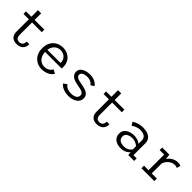

<svg xmlns="http://www.w3.org/2000/svg" viewBox="303 -1961 3275 3275"><g transform="rotate(45 1941.0 -323.0)"><path d="M204.5 -139.5V-658.5H282V-142Q282 -106.5 292.5 -85.5Q303 -64.5 321 -55.2Q339 -46 361.5 -46Q384.5 -46 404.2 -55.2Q424 -64.5 436 -85.8Q448 -107 448 -144H513.5Q513.5 -102 500.2 -72.8Q487 -43.5 464.8 -25.5Q442.5 -7.5 414 1Q385.5 9.5 354 9.5Q321.5 9.5 294.5 1.2Q267.5 -7 247.2 -25Q227 -43 215.8 -71.5Q204.5 -100 204.5 -139.5ZM75.5 -438.5V-500H516.5V-438.5Z M957.5 11Q914.5 11 871.5 -4.2Q828.5 -19.5 793 -51.2Q757.5 -83 736 -132.5Q714.5 -182 714.5 -251Q714.5 -320 736.2 -369.5Q758 -419 793.8 -450.5Q829.5 -482 872.8 -497Q916 -512 959.5 -512Q1005 -512 1047.5 -497.2Q1090 -482.5 1123.5 -453.2Q1157 -424 1176.5 -380.2Q1196 -336.5 1196 -278.5Q1196 -270 1195.2 -259Q1194.5 -248 1193 -240.5H775.5V-293.5H1113.5Q1113.5 -297 1113.5 -298.2Q1113.5 -299.5 1113.5 -303Q1113.5 -350 1092 -383Q1070.5 -416 1035.2 -433.2Q1000 -450.5 960 -450.5Q931.5 -450.5 902.2 -439.5Q873 -428.5 848.5 -404.8Q824 -381 809.2 -343Q794.5 -305 794.5 -251.5Q794.5 -184.5 818.8 -140Q843 -95.5 881.2 -73.2Q919.5 -51 961 -51Q1001 -51 1031 -63.5Q1061 -76 1080 -95Q1099 -114 1105.5 -133L1177.5 -96.5Q1167.5 -76.5 1148 -57.2Q1128.5 -38 1100.5 -22.8Q1072.5 -7.5 1036.5 1.8Q1000.5 11 957.5 11Z M1604.5 11Q1553 11 1510.5 -1Q1468 -13 1437.8 -33Q1407.5 -53 1392 -76.5L1455 -121Q1462.5 -106.5 1476.5 -94Q1490.5 -81.5 1510.2 -71.8Q1530 -62 1554.5 -56.5Q1579 -51 1608 -51Q1636 -51 1661.2 -56.2Q1686.5 -61.5 1705.8 -72.5Q1725 -83.5 1736 -101.2Q1747 -119 1747 -144Q1747 -174 1724.2 -191.2Q1701.5 -208.5 1665 -218Q1628.5 -227.5 1586.5 -233.5Q1554.5 -238.5 1522.8 -248Q1491 -257.5 1464.5 -274Q1438 -290.5 1422 -315.8Q1406 -341 1406 -377Q1406 -405.5 1418.2 -427.8Q1430.5 -450 1451 -466Q1471.5 -482 1498.2 -492.2Q1525 -502.5 1554.2 -507.2Q1583.5 -512 1612 -512Q1661 -512 1700 -498.8Q1739 -485.5 1765.5 -465.5Q1792 -445.5 1803.5 -424.5L1742.5 -384.5Q1735.5 -399 1722.5 -410.8Q1709.5 -422.5 1691.8 -431.5Q1674 -440.5 1653 -445.5Q1632 -450.5 1608.5 -450.5Q1590 -450.5 1567.5 -447.2Q1545 -444 1525.2 -436Q1505.5 -428 1492.5 -413.5Q1479.5 -399 1479.5 -376.5Q1479.5 -349.5 1498.2 -333.2Q1517 -317 1548.5 -307.5Q1580 -298 1618.5 -291.5Q1643.5 -287.5 1671.8 -281.8Q1700 -276 1726.5 -266Q1753 -256 1774.5 -240.5Q1796 -225 1809 -202.5Q1822 -180 1822 -147.5Q1822 -114.5 1809.8 -88.8Q1797.5 -63 1776.5 -44.2Q1755.5 -25.5 1727.8 -13.2Q1700 -1 1668.5 5Q1637 11 1604.5 11Z M2136 -139.5V-658.5H2213.5V-142Q2213.5 -106.5 2224 -85.5Q2234.5 -64.5 2252.5 -55.2Q2270.5 -46 2293 -46Q2316 -46 2335.8 -55.2Q2355.5 -64.5 2367.5 -85.8Q2379.5 -107 2379.5 -144H2445Q2445 -102 2431.8 -72.8Q2418.5 -43.5 2396.2 -25.5Q2374 -7.5 2345.5 1Q2317 9.5 2285.5 9.5Q2253 9.5 2226 1.2Q2199 -7 2178.8 -25Q2158.5 -43 2147.2 -71.5Q2136 -100 2136 -139.5ZM2007 -438.5V-500H2448V-438.5Z M2865 11Q2822 11 2786.2 0.2Q2750.5 -10.5 2724.8 -31.2Q2699 -52 2685 -82.2Q2671 -112.5 2671 -151.5Q2671 -184 2682.5 -209.5Q2694 -235 2714.5 -253.5Q2735 -272 2761.2 -284.2Q2787.5 -296.5 2816.8 -302.2Q2846 -308 2875.5 -308Q2913 -308 2944.2 -300Q2975.5 -292 2997.5 -280Q3019.5 -268 3029 -256.5V-339Q3029 -370.5 3017 -391.8Q3005 -413 2984.8 -425.5Q2964.5 -438 2939.2 -443.5Q2914 -449 2887 -449Q2861.5 -449 2837.5 -443.5Q2813.5 -438 2792.8 -429.8Q2772 -421.5 2755.8 -411.8Q2739.5 -402 2729 -393L2692 -451.5Q2709.5 -466 2739.2 -479.8Q2769 -493.5 2808.2 -502.8Q2847.5 -512 2893.5 -512Q2922.5 -512 2952.8 -507Q2983 -502 3010.2 -490.5Q3037.5 -479 3059.2 -460Q3081 -441 3093.5 -413.8Q3106 -386.5 3106 -349.5V-61.5H3183.5V0H3041.5L3035 -65Q3025.5 -48.5 3003 -31Q2980.5 -13.5 2945.8 -1.2Q2911 11 2865 11ZM2882 -50Q2924 -50 2953.8 -63Q2983.5 -76 3002 -93.5Q3020.5 -111 3029 -125V-197Q3019 -211 2996.5 -224Q2974 -237 2945 -245.8Q2916 -254.5 2887 -254.5Q2852 -254.5 2820 -244.2Q2788 -234 2767.5 -212Q2747 -190 2747 -154.5Q2747 -119 2763.8 -95.8Q2780.5 -72.5 2810.8 -61.2Q2841 -50 2882 -50Z M3359.5 0V-61.5H3469V-438.5H3359.5V-500H3533.5L3546 -374.5V-61.5H3670V0ZM3544.5 -291.5 3509 -303.5Q3510 -335.5 3522.2 -366Q3534.5 -396.5 3555 -423Q3575.5 -449.5 3602.8 -469.2Q3630 -489 3662.2 -500.5Q3694.5 -512 3729 -512Q3761 -512 3778 -506.5Q3795 -501 3801 -497.5L3782 -429.5Q3777 -433.5 3761 -438.2Q3745 -443 3719 -443Q3688.5 -443 3659.5 -429.8Q3630.5 -416.5 3606.2 -394.8Q3582 -373 3565.8 -346Q3549.5 -319 3544.5 -291.5Z"/></g></svg>

Font: Trispace Thin Light
Style: Regular
Weight: 300
Version: Version 1.210